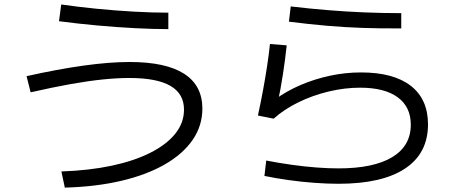

<svg xmlns="http://www.w3.org/2000/svg" viewBox="-20 -792 2040 857"><path d="M254 -26.7Q378.6 -31 479.3 -52.5Q580 -74 652.1 -110.7Q724.3 -147.4 762.8 -195.8Q801.3 -244.3 801.3 -302.7Q801.3 -373.6 740.6 -408.8Q680 -443.9 557 -443.9Q503.7 -443.9 439.5 -437.4Q375.3 -430.9 296 -416.8Q216.7 -402.6 116.7 -379.9L98.6 -452Q236.7 -483 352.8 -499.2Q469 -515.3 558.3 -515.3Q719.7 -515.3 801.5 -463Q883.3 -410.7 883.3 -307.3Q883.3 -231 840 -167.8Q796.7 -104.7 715.8 -58.2Q635 -11.7 521.8 15Q408.7 41.7 269.3 45.4ZM731.4 -662Q664.7 -662 581.7 -666.3Q498.7 -670.6 411.3 -678.6Q324 -686.6 243.3 -697.3L253.3 -772Q326.7 -761.3 410.8 -753Q495 -744.7 578.3 -740Q661.7 -735.4 731.4 -735.4Z M1490.7 28.3Q1440 28.3 1382.2 24Q1324.3 19.7 1267.5 11.7Q1210.6 3.7 1160.3 -6.7L1168.3 -75.4Q1225.3 -64.4 1282.3 -56.4Q1339.3 -48.4 1392.7 -44.4Q1446 -40.4 1490.7 -40.4Q1647.6 -40.4 1730.6 -90.5Q1813.6 -140.7 1813.6 -235.3Q1813.6 -315 1755.1 -357.8Q1696.6 -400.6 1587.3 -400.6Q1517.7 -400.6 1446 -383.3Q1374.4 -366 1311.2 -335Q1248 -304 1201.4 -262.3L1131.3 -276.3Q1144 -335 1154.1 -389.8Q1164.3 -444.7 1172.1 -496.2Q1180 -547.7 1185 -595.6L1259.7 -589.6Q1253.4 -528.7 1243 -461.2Q1232.7 -393.7 1218.4 -328L1206.7 -347.4Q1259 -385.7 1321.7 -412.5Q1384.4 -439.4 1452.9 -454Q1521.3 -468.7 1591.3 -468.7Q1736.7 -468.7 1813.5 -409Q1890.4 -349.3 1890.4 -236.7Q1890.4 -107.7 1788 -39.7Q1685.7 28.3 1490.7 28.3ZM1771 -665.3Q1682.7 -664.6 1601.5 -667.3Q1520.3 -670 1439.3 -677Q1358.3 -684 1269.6 -695.3L1277.7 -763.3Q1362.3 -753.3 1443.8 -746.7Q1525.3 -740 1606.3 -736.7Q1687.4 -733.3 1771 -733.3Z"/></svg>

Font: M PLUS 1 Thin
Style: Regular
Weight: 100
Designer: Coji Morishita
Foundry: UNDERFOREST DESIGN
Version: Version 1.001